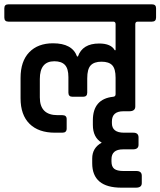

<svg xmlns="http://www.w3.org/2000/svg" viewBox="-44 -643 741 887"><path d="M-5 -623H658Q677 -623 677 -605V-562Q677 -543 658 -543H592Q581 -543 581 -531V-151Q581 -129 553 -129H526Q473 -129 473 -82V-74Q473 -30 529 -30H572Q596 -30 596 -8V26Q596 47 570 47H524Q471 47 471 93V103Q471 127 484 137Q497 147 526 147H586Q611 147 611 169V203Q611 224 584 224H517Q382 224 382 111V89Q382 40 426 16Q385 -8 385 -66V-87Q385 -186 479 -196Q490 -197 490 -208V-284Q490 -325 474.5 -341.5Q459 -358 425 -358Q391 -358 375 -341Q359 -324 359 -281V-215Q359 -196 340 -196H291Q272 -196 272 -215V-287Q272 -326 256 -343Q240 -360 207 -360Q140 -360 140 -278V-193Q140 -111 222 -111H244Q264 -111 264 -93V-49Q264 -30 244 -30H210Q134 -30 92.5 -71Q51 -112 51 -189V-283Q51 -360 91 -401.5Q131 -443 201 -443Q290 -443 312 -382H316Q337 -442 414 -442Q469 -442 486 -411H490V-531Q490 -542 481 -543H-5Q-24 -543 -24 -562V-605Q-24 -623 -5 -623Z"/></svg>

Font: Rajdhani Semibold
Style: Regular
Weight: 600
Designer: Satya Rajpurohit, Jyotish Sonowal
Foundry: Indian Type Foundry
Version: Version 1.200;PS 1.0;hotconv 1.0.78;makeotf.lib2.5.61930; tt